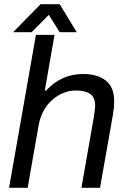

<svg xmlns="http://www.w3.org/2000/svg" viewBox="-20 -888 603 908"><path d="M42 -735.8 171.9 -868.2H262.2L342.8 -735.8H262.2L210.9 -817.9L129.9 -735.8ZM22.9 0 149.9 -723.1H237.8L191.9 -460H198.2Q270.5 -538.1 373 -538.1Q440.9 -538.1 480.5 -506.8Q520 -475.6 520 -409.2Q520 -380.9 514.2 -346.2L453.1 0H365.2L424.8 -340.8Q430.2 -385.3 430.2 -386.2Q430.2 -427.2 406.7 -443.6Q383.3 -460 339.8 -460Q277.8 -460 226.8 -415.3Q175.8 -370.6 162.1 -292L110.8 0Z"/></svg>

Font: Archivo
Style: Italic
Weight: 400
Italic angle: -10°
Designer: Hector Gatti
Foundry: Omnibus-Type
Version: Version 2.001